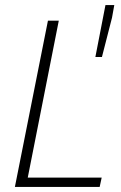

<svg xmlns="http://www.w3.org/2000/svg" viewBox="-20 -741 480 761"><path d="M39 0 170 -659H213L90 -37H383L375 0ZM358 -515 398 -721H433L424 -671L384 -515Z"/></svg>

Font: Source Sans 3 ExtraLight Light
Style: Italic
Weight: 300
Italic angle: -11°
Version: Version 3.052;hotconv 1.1.0;makeotfexe 2.6.0